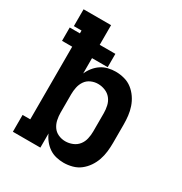

<svg xmlns="http://www.w3.org/2000/svg" viewBox="-173 -863 946 998"><g transform="rotate(30 300.0 -363.5)"><path d="M349 8Q326 8 303.5 2.5Q281 -3 262.5 -15.5Q244 -28 229.5 -46Q215 -64 206 -85V0H41V-101H87V-537H26V-617H87V-634H41V-735H206V-617H300V-537H206V-445Q215 -466 229.5 -484Q244 -502 262.5 -514.5Q281 -527 303.5 -532.5Q326 -538 349 -538Q375 -538 401 -531Q427 -524 447.5 -508Q468 -492 483 -470Q498 -448 506.5 -423Q515 -398 518 -372Q521 -346 521 -320V-210Q521 -184 518 -158Q515 -132 506.5 -107Q498 -82 483 -60Q468 -38 447.5 -22Q427 -6 401 1Q375 8 349 8ZM301 -93Q323 -93 344 -101.5Q365 -110 378.5 -127Q392 -144 397 -166Q402 -188 402 -210V-320Q402 -342 397 -364Q392 -386 378.5 -403Q365 -420 344 -428.5Q323 -437 301 -437Q279 -437 259 -428Q239 -419 227 -401.5Q215 -384 210.5 -362.5Q206 -341 206 -320V-210Q206 -189 210.5 -167.5Q215 -146 227 -128.5Q239 -111 259 -102Q279 -93 301 -93Z"/></g></svg>

Font: Iosevka Slab Extended
Style: Bold
Weight: 700
Width: 7
Monospace: yes
Designer: Belleve Invis
Foundry: Belleve Invis
Version: Version 11.1.0; ttfautohint (v1.8.3)